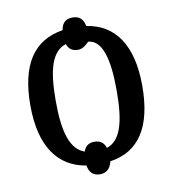

<svg xmlns="http://www.w3.org/2000/svg" viewBox="-74 -651 691 767"><g transform="rotate(-10 271.0 -268.0)"><path d="M271 50C295 50 313 37 320 6C438 -11 498 -102 498 -269C498 -436 433 -526 319 -543C313 -575 295 -586 271 -586C246 -586 228 -575 223 -543C104 -524 44 -435 44 -269C44 -102 110 -12 223 6C228 37 246 50 271 50ZM226 -50C169 -70 147 -142 147 -269C147 -397 168 -467 226 -486C234 -463 250 -455 271 -455C291 -455 306 -471 316 -480C372 -475 394 -397 394 -269C394 -141 374 -69 316 -49C308 -73 292 -82 271 -82C250 -82 234 -74 226 -50Z"/></g></svg>

Font: Noto Serif Condensed Medium
Style: Regular
Weight: 500
Width: 3
Designer: Monotype Design Team
Foundry: Monotype Imaging Inc.
Version: Version 2.015